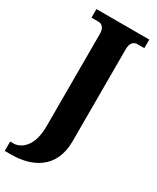

<svg xmlns="http://www.w3.org/2000/svg" viewBox="-260 -780 887 1086"><g transform="rotate(30 183.0 -237.0)"><path d="M-22 240H19C151 240 283 182 283 1V-600C283 -645 305 -658 326 -658H371V-714H26V-658H72C91 -658 113 -645 113 -602V2C113 133 49 179 -2 179H-22Z"/></g></svg>

Font: Noto Serif Bengali SemiCondensed ExtraBold
Style: Regular
Weight: 800
Width: 4
Designer: Juan Bruce, Universal Thirst, Indian Type Foundry and the Monotype Design Team.
Foundry: Monotype Imaging Inc.
Version: Version 2.003